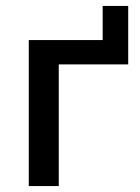

<svg xmlns="http://www.w3.org/2000/svg" viewBox="-20 -627 472 647"><path d="M77 0V-492H326V-607H412V-410H178V0Z"/></svg>

Font: Nunito Sans 10pt SemiCondensed SemiBold
Style: Regular
Weight: 600
Width: 4
Designer: Vernon Adams
Foundry: Vernon Adams
Version: Version 3.101;gftools[0.9.27]